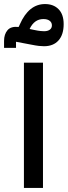

<svg xmlns="http://www.w3.org/2000/svg" viewBox="-45 -927 334 947"><path d="M73 -618H167V0H73ZM-25 -725Q-25 -758 -8 -778Q9 -798 47 -794L53 -807Q97 -907 177 -907Q219 -907 244 -881.5Q269 -856 269 -808Q269 -756 243.5 -727.5Q218 -699 172 -699Q161 -699 147 -700.5Q133 -702 108 -707L34 -721V-691H-25ZM169 -833Q124 -833 101 -784L120 -780Q144 -775 155 -774Q166 -773 173 -773Q190 -773 200.5 -780.5Q211 -788 211 -802Q211 -816 200 -824.5Q189 -833 169 -833Z"/></svg>

Font: IBM Plex Sans Arabic Medium
Style: Regular
Weight: 500
Designer: Mike Abbink, Paul van der Laan, Pieter van Rosmalen, Wael Morcos, Khajak Apelian
Foundry: Bold Monday
Version: Version 1.1